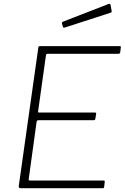

<svg xmlns="http://www.w3.org/2000/svg" viewBox="-20 -983 652 1003"><path d="M180 -733Q181 -739 182.5 -740.5Q184 -742 189 -742H606Q613 -742 611 -734L608 -710Q607 -706 605 -704Q603 -702 598 -702H230Q225 -702 223 -700.5Q221 -699 220 -694L179 -401Q178 -398 179.5 -396.5Q181 -395 185 -395H477Q481 -395 482 -393Q483 -391 482 -387L478 -362Q477 -355 469 -355H181Q172 -355 171 -345L130 -48Q129 -40 136 -40H519Q524 -40 526 -38.5Q528 -37 527 -32L524 -6Q523 -2 522 -1Q521 0 517 0H87Q77 0 78 -11L180 -733ZM557 -959 563 -927Q564 -923 563 -920.5Q562 -918 556 -916L318 -839Q314 -838 311 -839.5Q308 -841 308 -845L304 -860Q303 -868 307 -869L549 -963Q551 -964 554 -962.5Q557 -961 557 -959Z"/></svg>

Font: Libre Franklin Thin
Style: Italic
Weight: 100
Italic angle: -8°
Designer: Pablo Impallari, Rodrigo Fuenzalida, Nhung Nguyen
Foundry: Impallari Type
Version: Version 3.000